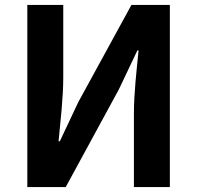

<svg xmlns="http://www.w3.org/2000/svg" viewBox="-20 -760 801 780"><path d="M247 0 463 -397 538 -555H543C535 -475 524 -382 524 -297V0H670V-740H514L298 -345L223 -186H218C225 -263 237 -361 237 -445V-740H91V0Z"/></svg>

Font: Kinto Sans
Style: Bold
Weight: 700
Designer: Authors: Ryoko NISHIZUKA  (kana & ideographs); Paul D. Hunt (Latin, Greek & Cyrillic); Wenlong ZHANG  (bopomofo); Sandol
Foundry: Adobe Systems Incorporated, ookami Inc.
Version: Version 0.001